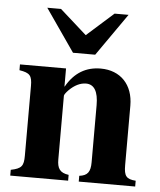

<svg xmlns="http://www.w3.org/2000/svg" viewBox="-51 -749 659 793"><g transform="rotate(5 278.0 -352.0)"><path d="M539 0V-24C500 -27 490 -39 490 -84V-331C490 -418 437 -473 355 -473C295 -473 247 -446 213 -386H212V-461H21V-437C65 -430 74 -419 74 -376V-87C74 -45 66 -33 21 -24V0H261V-24C224 -29 213 -47 213 -84V-348C213 -352 220 -362 230 -372C252 -394 276 -406 300 -406C334 -406 351 -377 351 -321V-84C351 -44 339 -28 305 -24V0ZM450 -704H392L281 -605L170 -704H113L235 -528H327Z"/></g></svg>

Font: XITS Math
Style: Bold
Weight: 700
Designer: MicroPress Inc., with final additions and corrections provided by Coen Hoffman, Elsevier (retired)
Version: Version 1.302